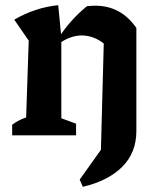

<svg xmlns="http://www.w3.org/2000/svg" viewBox="-20 -523 610 742"><path d="M27 0V-41Q38 -49 50.5 -56Q63 -63 81 -69L91 -366L35 -447Q116 -494 205 -503L217 -379V-66L274 -45V0ZM300 199 288 171 370 56 381 -355 507 -415V-17Q507 67 452.5 121.5Q398 176 300 199ZM209 -355 206 -376Q230 -413 257.5 -443.5Q285 -474 316 -499Q325 -500 333 -500.5Q341 -501 348 -501Q397 -501 436.5 -480Q476 -459 507 -415L381 -355Q341 -386 295 -386Q275 -386 253 -378.5Q231 -371 209 -355Z"/></svg>

Font: Piazzolla 24pt
Style: Bold
Weight: 700
Designer: Juan Pablo del Peral
Foundry: Huerta Tipografica
Version: Version 2.005